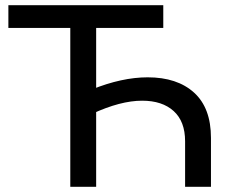

<svg xmlns="http://www.w3.org/2000/svg" viewBox="-20 -720 881 740"><path d="M250.9 -638.6 276.1 -612.4H12.3V-700H609.3V-612.4H326.1L350.6 -638.6V0H250.9ZM527.7 -331.9Q444.3 -331.9 335 -281.3L333.6 -375.1Q450 -422 549.1 -422Q663 -422 728.1 -362.9Q793.1 -303.9 793.1 -188.4V0H693.4V-175.6Q693.4 -251.9 649.4 -291.9Q605.4 -331.9 527.7 -331.9Z"/></svg>

Font: iiserrat Thin
Style: Regular
Weight: 100
Designer: Akira Ohta
Foundry: Akira Ohta
Version: Version 1.200;Glyphs 3.3.1 (3343)